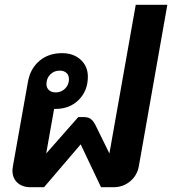

<svg xmlns="http://www.w3.org/2000/svg" viewBox="-20 -782 719 802"><path d="M679 -762 560 -88Q553 -49 523.5 -24.5Q494 0 454 0H402L317 -179L164 0H108Q73 0 52.5 -19Q32 -38 32 -70Q32 -76 34 -88L97 -442Q107 -496 145 -528Q183 -560 239 -560Q287 -560 317 -532.5Q347 -505 347 -462Q347 -403 309 -365Q271 -327 212 -327H206L173 -141L307 -293H330Q348 -293 358.5 -285.5Q369 -278 378 -261L437 -141L547 -762ZM174 -431Q174 -415 184.5 -405.5Q195 -396 213 -396Q236 -396 252 -412Q268 -428 268 -451Q268 -468 257.5 -477.5Q247 -487 229 -487Q206 -487 190 -471Q174 -455 174 -431Z"/></svg>

Font: Bai Jamjuree
Style: Bold Italic
Weight: 700
Italic angle: -10°
Designer: Katatrad Aksorn Co.,Ltd.
Foundry: Cadson Demak Co.,Ltd.
Version: Version 1.000; ttfautohint (v1.6)